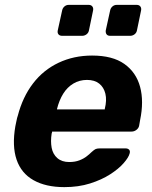

<svg xmlns="http://www.w3.org/2000/svg" viewBox="-20 -758 623 788"><path d="M244 10Q168 10 117.5 -18.5Q67 -47 48 -103Q29 -159 43 -240Q45 -248 47.5 -261.5Q50 -275 53 -283Q73 -360 115.5 -415.5Q158 -471 220.5 -500.5Q283 -530 358 -530Q442 -530 490.5 -495.5Q539 -461 555 -401.5Q571 -342 555 -265L551 -242Q549 -232 540 -225Q531 -218 520 -218H194Q194 -217 193.5 -214.5Q193 -212 192 -210Q187 -178 192 -151.5Q197 -125 215.5 -109Q234 -93 264 -93Q288 -93 306 -100Q324 -107 336.5 -117Q349 -127 356 -134Q367 -144 373 -146.5Q379 -149 391 -149H495Q505 -149 510 -143.5Q515 -138 512 -128Q508 -112 487.5 -88.5Q467 -65 432 -42.5Q397 -20 349.5 -5Q302 10 244 10ZM214 -309H410V-311Q419 -347 412.5 -373.5Q406 -400 387 -415Q368 -430 337 -430Q306 -430 281 -415Q256 -400 239.5 -373.5Q223 -347 214 -311ZM432 -611Q422 -611 417.5 -617Q413 -623 414 -633L432 -715Q434 -725 441.5 -731.5Q449 -738 459 -738H541Q551 -738 556 -731.5Q561 -725 559 -715L542 -633Q540 -623 532 -617Q524 -611 514 -611ZM235 -611Q225 -611 220 -617Q215 -623 217 -633L235 -715Q237 -725 244.5 -731.5Q252 -738 262 -738H344Q354 -738 359 -731.5Q364 -725 362 -715L345 -633Q343 -623 335 -617Q327 -611 317 -611Z"/></svg>

Font: Rubik SemiBold
Style: Italic
Weight: 600
Italic angle: -12°
Designer: Hubert and Fischer
Foundry: Hubert and Fischer
Version: Version 2.300;gftools[0.9.30]